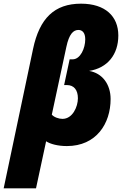

<svg xmlns="http://www.w3.org/2000/svg" viewBox="-71 -785 667 1045"><path d="M-51 240H125L180 -16C203 -1 244 10 293 10C453 10 531 -112 531 -246C531 -326 486 -387 414 -399C515 -415 573 -489 573 -592C573 -696 502 -765 370 -765C225 -765 144 -685 109 -519ZM269 -138C249 -138 223 -147 211 -161L290 -529C305 -600 328 -622 356 -622C375 -622 393 -609 393 -571C393 -523 367 -462 324 -462H308L278 -322H293C331 -322 353 -296 353 -250C353 -204 324 -138 269 -138Z"/></svg>

Font: Noto Sans UI SemiCondensed Black
Style: Italic
Weight: 900
Width: 4
Italic angle: -372°
Designer: Monotype Design Team
Foundry: Monotype Imaging Inc.
Version: Version 1.901